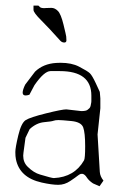

<svg xmlns="http://www.w3.org/2000/svg" viewBox="-20 -646 411 666"><path d="M189.5 -504.4Q149.4 -549.3 122.8 -575.7Q96.2 -602.1 96.2 -611.8V-626.5Q96.2 -626.5 113.3 -626.5Q116.2 -623.5 118.7 -621.3Q121.1 -619.1 125.7 -618.4Q130.4 -617.7 132.3 -617.7Q134.3 -617.7 140.1 -618.2Q146 -618.7 158.2 -618.7Q170.4 -618.7 180.9 -607.9Q191.4 -597.2 200.2 -561Q209 -524.9 209.7 -519.3Q210.4 -513.7 210.4 -506.1Q210.4 -498.5 202.9 -498.5Q195.3 -498.5 189.5 -504.4ZM67.4 -352.5Q67.4 -352.5 101.6 -397.5Q129.9 -424.8 174.8 -427.7Q182.6 -428.2 189.9 -428.2Q228.5 -428.2 253.9 -415Q284.2 -399.4 292 -391.6Q299.8 -383.8 312 -357.9Q324.2 -332 326.2 -327.1Q326.2 -322.3 328.1 -304.7V-270.5L318.4 -179.7L326.2 -49.8Q327.1 -34.2 338.9 -19.5L325.2 0L302.7 -9.8Q288.1 -19.5 281.2 -30.3Q274.4 -41 266.6 -43H260.7Q254.9 -41 249 -36.1Q243.2 -31.2 223.6 -18.1Q204.1 -4.9 182.1 -4.9Q160.2 -4.9 125 -12.7Q47.9 -29.8 35.2 -93.8Q33.2 -103.5 33.2 -118.7Q33.2 -133.8 43.5 -176.8Q53.7 -219.7 69.3 -229.5Q85 -239.3 140.1 -252.9Q195.3 -266.6 210 -266.6L261.7 -260.7H262.7Q278.3 -260.7 283.7 -265.1Q289.1 -269.5 290.5 -271Q292 -272.5 293 -274.9Q293.9 -277.3 294.4 -279.3Q294.9 -281.2 295.4 -284.7Q295.9 -288.1 296.4 -289.6Q296.9 -291 296.9 -294.9V-314.5Q296.9 -399.4 187.5 -399.4H155.3Q133.3 -399.4 99.6 -350.6L82 -317.4Q74.2 -314.9 68.8 -314.9Q58.6 -314.9 58.6 -324.7Q58.6 -334.5 67.4 -352.5ZM271.5 -89.8Q275.4 -96.7 275.4 -138.7Q275.4 -185.5 268.6 -204.1Q261.7 -222.7 228 -226.1Q194.3 -229.5 183.1 -229.5Q171.9 -229.5 165.5 -227.1Q159.2 -224.6 132.8 -222.2Q106.4 -219.7 83 -198.2L68.4 -168L61.5 -117.2Q60.5 -111.3 60.5 -106Q60.5 -82.5 76.2 -67.4Q96.7 -46.9 119.1 -40.5Q159.7 -28.3 166.5 -28.3H167Q238.3 -31.7 271.5 -89.8Z"/></svg>

Font: Drukaatie burti
Style: Thin
Weight: 100
Version: Version 0.14